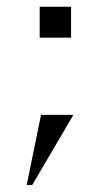

<svg xmlns="http://www.w3.org/2000/svg" viewBox="-20 -429 307 562"><path d="M194.8 -92.8 74.2 112.8H58.1L100.1 -92.8ZM96.2 -318.8V-409.2H188V-318.8Z"/></svg>

Font: Halibut
Style: Regular
Weight: 400
Designer: Matteo Maggi
Foundry: Collletttivo
Version: Version 3.080 | FøM Fix